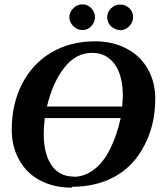

<svg xmlns="http://www.w3.org/2000/svg" viewBox="-20 -849 762 883"><path d="M312 10 309 14Q228 14 165 -19Q103 -51 68 -114Q34 -175 34 -252Q34 -371 82 -464Q130 -557 217 -608Q304 -659 417 -659Q498 -659 561 -626Q625 -593 659 -533Q694 -472 694 -395Q694 -277 645 -182Q596 -86 510 -38Q424 10 312 10ZM318 -37 319 -36Q368 -36 412 -69Q456 -102 487 -165Q518 -228 535 -306H186Q181 -266 181 -233Q181 -142 217 -89Q253 -37 318 -37ZM545 -407Q545 -501 508 -553Q470 -606 403 -606Q329 -606 275 -537Q222 -469 196 -359H542ZM532 -710V-711Q510 -711 491 -728Q473 -744 473 -770Q473 -794 491 -811Q508 -828 532 -828Q557 -828 574 -812Q592 -796 592 -770Q592 -746 574 -728Q556 -710 532 -710ZM359 -711H358Q335 -711 317 -729Q299 -747 299 -770Q299 -793 317 -811Q335 -829 359 -829Q384 -829 400 -811Q417 -792 417 -771Q417 -748 400 -729Q384 -711 359 -711Z"/></svg>

Font: Libra Serif Modern
Style: Bold Italic
Weight: 700
Italic angle: -12°
Designer: Stefan Peev, Context Ltd
Foundry: Stefan Peev, Context Ltd
Version: Version 1.000